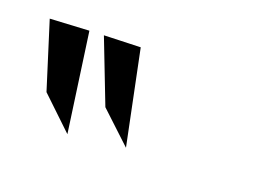

<svg xmlns="http://www.w3.org/2000/svg" viewBox="-39 -826 386 278"><g transform="rotate(15 153.5 -686.5)"><path d="M8 -764 31 -660 76 -609 68 -762ZM90 -761 119 -661 163 -612 146 -758Z"/></g></svg>

Font: Charger Slice
Style: Regular
Weight: 400
Designer: Jasper
Foundry: Cannot Into Space Fonts
Version: Version 1.1